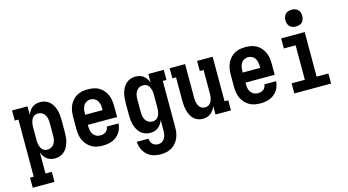

<svg xmlns="http://www.w3.org/2000/svg" viewBox="-99 -1146 3199 1765"><g transform="rotate(-15 1500.0 -263.5)"><path d="M28 215V119H63V-424H28V-520H175V-439Q182 -458 193.5 -475Q205 -492 221 -504.5Q237 -517 257 -522.5Q277 -528 297 -528Q321 -528 344 -520Q367 -512 385 -496Q403 -480 414.5 -459Q426 -438 433 -415Q440 -392 442.5 -368Q445 -344 445 -320V-200Q445 -176 442.5 -152Q440 -128 433 -105Q426 -82 414.5 -61Q403 -40 385 -24Q367 -8 344 0Q321 8 297 8Q277 8 257 2.5Q237 -3 221 -15.5Q205 -28 193.5 -45Q182 -62 175 -81V119H235V215ZM251 -88Q271 -88 288.5 -98Q306 -108 316 -124.5Q326 -141 329.5 -160.5Q333 -180 333 -200V-320Q333 -340 329.5 -359.5Q326 -379 316 -395.5Q306 -412 288.5 -422Q271 -432 251 -432Q238 -432 226 -428Q214 -424 204.5 -415Q195 -406 189.5 -394.5Q184 -383 180.5 -370.5Q177 -358 176 -345.5Q175 -333 175 -320V-200Q175 -187 176 -174.5Q177 -162 180.5 -149.5Q184 -137 189.5 -125.5Q195 -114 204.5 -105Q214 -96 226 -92Q238 -88 251 -88Z M752 8Q725 8 698 3Q671 -2 647.5 -15.5Q624 -29 605.5 -49.5Q587 -70 575.5 -94.5Q564 -119 559.5 -146Q555 -173 555 -200V-320Q555 -347 559.5 -374Q564 -401 575 -425.5Q586 -450 604 -470.5Q622 -491 645.5 -504.5Q669 -518 696 -523Q723 -528 750 -528Q777 -528 804 -523Q831 -518 854.5 -504.5Q878 -491 896 -470.5Q914 -450 925 -425.5Q936 -401 940.5 -374Q945 -347 945 -320V-212H667V-200Q667 -180 670.5 -160Q674 -140 685 -123.5Q696 -107 714 -97.5Q732 -88 752 -88Q766 -88 780 -91.5Q794 -95 805.5 -103.5Q817 -112 823.5 -125Q830 -138 831 -152H943Q941 -129 934 -106.5Q927 -84 914 -65Q901 -46 882.5 -31Q864 -16 842.5 -7.5Q821 1 798 4.5Q775 8 752 8ZM667 -308H833V-320Q833 -340 829.5 -359.5Q826 -379 816 -396Q806 -413 788 -422.5Q770 -432 750 -432Q730 -432 712 -422.5Q694 -413 684 -396Q674 -379 670.5 -359.5Q667 -340 667 -320Z M1247 223Q1223 223 1200 219Q1177 215 1155.5 205.5Q1134 196 1116.5 180Q1099 164 1087 144Q1075 124 1068.5 101Q1062 78 1061 55H1173Q1173 69 1178.5 83Q1184 97 1194 107.5Q1204 118 1218 122.5Q1232 127 1247 127Q1260 127 1272 123Q1284 119 1293.5 110Q1303 101 1309.5 89.5Q1316 78 1319.5 66Q1323 54 1324 41Q1325 28 1325 15V-81Q1318 -62 1306.5 -45Q1295 -28 1279 -15.5Q1263 -3 1243 2.5Q1223 8 1203 8Q1179 8 1156 0Q1133 -8 1115 -24Q1097 -40 1085.5 -61Q1074 -82 1067 -105Q1060 -128 1057.5 -152Q1055 -176 1055 -200V-320Q1055 -344 1057.5 -368Q1060 -392 1067 -415Q1074 -438 1085.5 -459Q1097 -480 1115 -496Q1133 -512 1156 -520Q1179 -528 1203 -528Q1223 -528 1243 -522.5Q1263 -517 1279 -504.5Q1295 -492 1306.5 -475Q1318 -458 1325 -439V-520H1472V-424H1437V15Q1437 42 1433 68.5Q1429 95 1418 119.5Q1407 144 1389.5 164.5Q1372 185 1349 198.5Q1326 212 1299.5 217.5Q1273 223 1247 223ZM1249 -88Q1262 -88 1274 -92Q1286 -96 1295.5 -105Q1305 -114 1310.5 -125.5Q1316 -137 1319.5 -149.5Q1323 -162 1324 -174.5Q1325 -187 1325 -200V-320Q1325 -333 1324 -345.5Q1323 -358 1319.5 -370.5Q1316 -383 1310.5 -394.5Q1305 -406 1295.5 -415Q1286 -424 1274 -428Q1262 -432 1249 -432Q1229 -432 1211.5 -422Q1194 -412 1184 -395.5Q1174 -379 1170.5 -359.5Q1167 -340 1167 -320V-200Q1167 -180 1170.5 -160.5Q1174 -141 1184 -124.5Q1194 -108 1211.5 -98Q1229 -88 1249 -88Z M1704 8Q1680 8 1657.5 0Q1635 -8 1618 -24.5Q1601 -41 1590.5 -62.5Q1580 -84 1574 -106.5Q1568 -129 1565.5 -152.5Q1563 -176 1563 -200V-424H1528V-520H1675V-200Q1675 -187 1676 -174.5Q1677 -162 1680.5 -150Q1684 -138 1689.5 -126.5Q1695 -115 1704 -106Q1713 -97 1725 -92.5Q1737 -88 1750 -88Q1763 -88 1775 -92.5Q1787 -97 1796 -106Q1805 -115 1810.5 -126.5Q1816 -138 1819.5 -150Q1823 -162 1824 -174.5Q1825 -187 1825 -200V-424H1789V-520H1937V-96H1972V0H1825V-81Q1818 -62 1806.5 -45Q1795 -28 1779 -15.5Q1763 -3 1743.5 2.5Q1724 8 1704 8Z M2252 8Q2225 8 2198 3Q2171 -2 2147.5 -15.5Q2124 -29 2105.5 -49.5Q2087 -70 2075.5 -94.5Q2064 -119 2059.5 -146Q2055 -173 2055 -200V-320Q2055 -347 2059.5 -374Q2064 -401 2075 -425.5Q2086 -450 2104 -470.5Q2122 -491 2145.5 -504.5Q2169 -518 2196 -523Q2223 -528 2250 -528Q2277 -528 2304 -523Q2331 -518 2354.5 -504.5Q2378 -491 2396 -470.5Q2414 -450 2425 -425.5Q2436 -401 2440.5 -374Q2445 -347 2445 -320V-212H2167V-200Q2167 -180 2170.5 -160Q2174 -140 2185 -123.5Q2196 -107 2214 -97.5Q2232 -88 2252 -88Q2266 -88 2280 -91.5Q2294 -95 2305.5 -103.5Q2317 -112 2323.5 -125Q2330 -138 2331 -152H2443Q2441 -129 2434 -106.5Q2427 -84 2414 -65Q2401 -46 2382.5 -31Q2364 -16 2342.5 -7.5Q2321 1 2298 4.5Q2275 8 2252 8ZM2167 -308H2333V-320Q2333 -340 2329.5 -359.5Q2326 -379 2316 -396Q2306 -413 2288 -422.5Q2270 -432 2250 -432Q2230 -432 2212 -422.5Q2194 -413 2184 -396Q2174 -379 2170.5 -359.5Q2167 -340 2167 -320Z M2575 0V-96H2701V-424H2589V-520H2813V-96H2925V0ZM2750 -590Q2734 -590 2718 -595Q2702 -600 2691 -611Q2680 -622 2675 -638Q2670 -654 2670 -670Q2670 -686 2675 -702Q2680 -718 2691 -729Q2702 -740 2718 -745Q2734 -750 2750 -750Q2766 -750 2782 -745Q2798 -740 2809 -729Q2820 -718 2825 -702Q2830 -686 2830 -670Q2830 -654 2825 -638Q2820 -622 2809 -611Q2798 -600 2782 -595Q2766 -590 2750 -590Z"/></g></svg>

Font: Iosevka Gothic
Style: Bold
Weight: 700
Monospace: yes
Designer: Belleve Invis
Foundry: Belleve Invis
Version: Version 15.5.1; ttfautohint (v1.8.4)